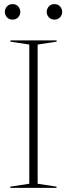

<svg xmlns="http://www.w3.org/2000/svg" viewBox="-20 -911 324 931"><path d="M254 -6V0H30V-6L122 -20V-695L30.5 -709V-715H254.5V-709L162.5 -695V-20ZM41 -816Q23.5 -816 13.5 -827.5Q3.5 -839 3.5 -853.5Q3.5 -868 13.5 -879.5Q23.5 -891 41 -891Q58.5 -891 68.5 -879.5Q78.5 -868 78.5 -853.5Q78.5 -839 68.5 -827.5Q58.5 -816 41 -816ZM244 -816Q226.5 -816 216.5 -827.5Q206.5 -839 206.5 -853.5Q206.5 -868 216.5 -879.5Q226.5 -891 244 -891Q261.5 -891 271.5 -879.5Q281.5 -868 281.5 -853.5Q281.5 -839 271.5 -827.5Q261.5 -816 244 -816Z"/></svg>

Font: Newsreader Display ExtraLight
Style: Regular
Weight: 275
Designer: Hugues Gentile
Foundry: Production Type
Version: Version 1.002